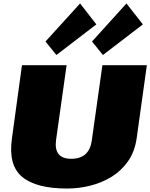

<svg xmlns="http://www.w3.org/2000/svg" viewBox="-20 -1077 869 1110"><path d="M368 13Q189 13 108 -54.5Q27 -122 49 -277L107 -700H365L304 -267Q297 -213 319 -186Q341 -159 392 -159Q497 -159 511 -267L572 -700H829L770 -277Q759 -200 720 -144.5Q681 -89 624.5 -54.5Q568 -20 501.5 -3.5Q435 13 368 13ZM537 -936 306 -759 243 -837 443 -1057ZM806 -936 575 -759 512 -837 711 -1057Z"/></svg>

Font: Pathway Extreme 28pt Black
Style: Italic
Weight: 900
Italic angle: -8°
Designer: Eduardo Rodriguez Tunni
Foundry: Eduardo Rodriguez Tunni
Version: Version 1.001;gftools[0.9.26]